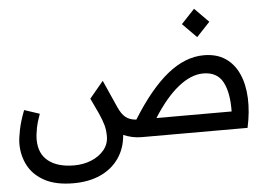

<svg xmlns="http://www.w3.org/2000/svg" viewBox="-60 -791 1552 1104"><g transform="rotate(-5 716.0 -239.5)"><path d="M321 230Q220 230 155.5 195.5Q91 161 60.5 103.5Q30 46 30 -23Q30 -52 40 -102Q50 -152 74 -214L162 -185Q146 -142 138.5 -104.5Q131 -67 131 -38Q131 43 184.5 85.5Q238 128 334 128Q387 128 432.5 109.5Q478 91 506.5 57Q535 23 535 -23Q535 -57 527.5 -85.5Q520 -114 500 -159L459 -246L539 -342L609 -185Q627 -144 650 -125Q673 -106 712 -103Q817 -272 920 -355Q1023 -438 1130 -438Q1204 -438 1254 -404.5Q1304 -371 1331 -311Q1358 -251 1361.5 -171.5Q1365 -92 1345 0H733Q705 0 678.5 -6Q652 -12 629 -22Q623 55 583.5 112Q544 169 477 199.5Q410 230 321 230ZM1118 -334Q1048 -334 974 -275Q900 -216 828 -102H1262Q1264 -211 1231 -272.5Q1198 -334 1118 -334ZM1102 -545 1021 -627 1098 -709 1179 -627Z"/></g></svg>

Font: Readex Pro
Style: Regular
Weight: 400
Designer: Bonnie Shaver-Troup, Thomas Jockin
Foundry: Lexend
Version: Version 1.204; ttfautohint (v1.8.4.7-5d5b)